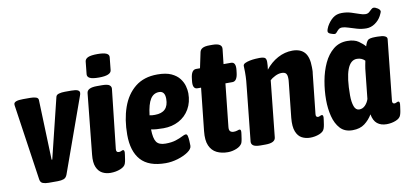

<svg xmlns="http://www.w3.org/2000/svg" viewBox="-68 -936 2471 1165"><g transform="rotate(-10 1167.0 -354.0)"><path d="M150 2Q129 2 114.5 -3.5Q100 -9 97 -28L30 -485Q29 -490 28.5 -494.5Q28 -499 28 -503Q28 -525 85 -525H129Q150 -525 164 -520.5Q178 -516 179 -504L192 -133H196L287 -504Q290 -516 306 -520.5Q322 -525 343 -525H383Q410 -525 421.5 -519.5Q433 -514 433 -503Q433 -495 428 -483L265 -28Q258 -9 243 -3.5Q228 2 206 2Z M531 8Q503 8 480.5 -4Q458 -16 446 -44Q434 -72 439 -120L477 -493Q480 -525 540 -525H570Q606 -525 617.5 -515.5Q629 -506 627 -492L587 -130Q584 -108 603 -108Q611 -108 617.5 -111.5Q624 -115 628 -115Q634 -115 636 -108.5Q638 -102 635 -84Q633 -70 631 -56.5Q629 -43 625 -32Q619 -14 591.5 -3Q564 8 531 8ZM562 -574Q523 -574 506.5 -582Q490 -590 491 -606L499 -684Q501 -700 519 -708Q537 -716 577 -716Q615 -716 632 -708Q649 -700 647 -684L639 -606Q636 -574 562 -574Z M871 8Q767 8 718.5 -46Q670 -100 670 -202Q670 -295 696 -369.5Q722 -444 776 -487.5Q830 -531 913 -531Q966 -531 998.5 -516Q1031 -501 1048.5 -478Q1066 -455 1072.5 -430.5Q1079 -406 1079 -386Q1079 -331 1055 -289.5Q1031 -248 989 -225.5Q947 -203 894 -203Q870 -203 851.5 -204.5Q833 -206 818 -209Q819 -153 834.5 -131Q850 -109 890 -109Q928 -109 954 -117.5Q980 -126 996 -134.5Q1012 -143 1020 -143Q1028 -143 1031 -130.5Q1034 -118 1035 -101Q1036 -84 1036 -70Q1036 -51 1010 -33Q984 -15 946 -3.5Q908 8 871 8ZM857 -292Q941 -292 941 -376Q941 -424 905 -424Q871 -424 851.5 -393.5Q832 -363 824 -295Q832 -293 840.5 -292.5Q849 -292 857 -292Z M1254 8Q1215 8 1185.5 -6.5Q1156 -21 1141.5 -54Q1127 -87 1133 -143L1161 -406H1139Q1108 -406 1114 -456L1116 -473Q1122 -523 1151 -523H1175L1195 -618Q1198 -634 1212.5 -642Q1227 -650 1256 -650H1274Q1335 -650 1330 -613L1320 -523H1366Q1397 -523 1391 -473L1389 -456Q1383 -406 1354 -406H1311L1283 -142Q1281 -123 1288.5 -115.5Q1296 -108 1310 -108Q1323 -108 1332.5 -111.5Q1342 -115 1346 -115Q1352 -115 1354 -108.5Q1356 -102 1353 -84Q1351 -70 1349 -56.5Q1347 -43 1343 -32Q1333 -13 1306.5 -2.5Q1280 8 1254 8Z M1761 8Q1733 8 1710 -4Q1687 -16 1675 -46.5Q1663 -77 1668 -130L1691 -348Q1692 -354 1692 -359.5Q1692 -365 1692 -370Q1692 -390 1684.5 -399.5Q1677 -409 1657 -409Q1638 -409 1617 -398.5Q1596 -388 1585 -377L1549 -31Q1546 2 1486 2H1456Q1425 2 1412 -6.5Q1399 -15 1400 -31L1433 -349Q1436 -375 1438 -399Q1440 -423 1440 -453Q1440 -462 1439.5 -471Q1439 -480 1439 -491Q1439 -501 1451.5 -507Q1464 -513 1481.5 -516.5Q1499 -520 1515.5 -521Q1532 -522 1540 -522Q1566 -522 1574.5 -515.5Q1583 -509 1583 -490Q1583 -468 1579 -443Q1611 -484 1654.5 -507.5Q1698 -531 1745 -531Q1795 -531 1820 -502.5Q1845 -474 1845 -412Q1845 -403 1845 -393Q1845 -383 1843 -372L1817 -129Q1814 -108 1830 -108Q1835 -108 1842 -111.5Q1849 -115 1853 -115Q1859 -115 1861 -108.5Q1863 -102 1860 -84Q1858 -70 1856 -56.5Q1854 -43 1850 -32Q1844 -13 1817.5 -2.5Q1791 8 1761 8Z M2022 8Q1974 8 1946.5 -22Q1919 -52 1907 -99.5Q1895 -147 1895 -201Q1895 -258 1905.5 -316.5Q1916 -375 1938.5 -423.5Q1961 -472 1997 -501.5Q2033 -531 2083 -531Q2127 -531 2152.5 -513Q2178 -495 2191 -479Q2199 -505 2209 -515Q2219 -525 2256 -525H2268Q2329 -525 2327 -500L2288 -129Q2285 -108 2301 -108Q2306 -108 2313 -111.5Q2320 -115 2324 -115Q2330 -115 2332 -108.5Q2334 -102 2331 -84Q2329 -69 2327 -56Q2325 -43 2321 -32Q2315 -13 2288.5 -2.5Q2262 8 2232 8Q2197 8 2174.5 -10Q2152 -28 2145 -68Q2126 -36 2097 -14Q2068 8 2022 8ZM2084 -109Q2105 -109 2120.5 -125Q2136 -141 2143 -163L2160 -325Q2162 -348 2165.5 -366Q2169 -384 2171 -394Q2164 -402 2151.5 -408Q2139 -414 2122 -414Q2043 -414 2043 -203Q2043 -162 2052.5 -135.5Q2062 -109 2084 -109ZM2016 -586Q2009 -586 1992.5 -592Q1976 -598 1976 -609Q1976 -614 1979 -623Q1982 -632 1986 -639Q2002 -668 2024.5 -686Q2047 -704 2080 -704Q2110 -704 2136.5 -696Q2163 -688 2184.5 -680Q2206 -672 2221 -672Q2235 -672 2244 -679.5Q2253 -687 2260.5 -694.5Q2268 -702 2275 -702Q2286 -702 2300.5 -692.5Q2315 -683 2315 -672Q2315 -668 2304 -646Q2290 -620 2265 -603Q2240 -586 2212 -586Q2183 -586 2155 -594Q2127 -602 2104.5 -609.5Q2082 -617 2067 -617Q2053 -617 2044.5 -609.5Q2036 -602 2030 -594Q2024 -586 2016 -586Z"/></g></svg>

Font: Asap Condensed
Style: Bold Italic
Weight: 700
Width: 3
Italic angle: -6°
Designer: Pablo Cosgaya
Foundry: Omnibus-Type
Version: Version 3.001; ttfautohint (v1.8.4.7-5d5b)